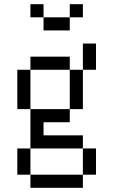

<svg xmlns="http://www.w3.org/2000/svg" viewBox="-20 -770 540 915"><path d="M187.5 -687.5H125V-750H187.5ZM62.5 -62.5H125V62.5H62.5ZM62.5 -437.5H125V-250H62.5ZM125 62.5H375V125H125ZM125 -250H312.5V-187.5H187.5V-125H375V-62.5H125ZM125 -500H312.5V-437.5H125ZM187.5 -687.5H312.5V-625H187.5ZM312.5 -437.5H375V-250H312.5ZM312.5 -750H375V-687.5H312.5ZM375 -62.5H437.5V62.5H375ZM375 -562.5H437.5V-437.5H375Z"/></svg>

Font: 寒蝉点阵体 16px
Style: Regular
Weight: 400
Designer: Designed by Warren2060
Foundry: ChillType
Version: Version 1.000